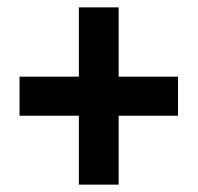

<svg xmlns="http://www.w3.org/2000/svg" viewBox="-20 -614 537 521"><path d="M302 -406H463V-300H302V-113H194V-300H33V-406H194V-594H302Z"/></svg>

Font: Noto Sans Gujarati Condensed
Style: Bold
Weight: 700
Width: 3
Designer: Jelle Bosma - Monotype Design Team, Universal Thirst
Foundry: Monotype Imaging Inc.
Version: Version 2.106; ttfautohint (v1.8.4.7-5d5b)